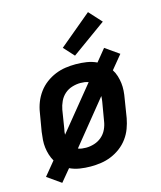

<svg xmlns="http://www.w3.org/2000/svg" viewBox="-121 -862 842 1002"><g transform="rotate(-15 300.0 -361.0)"><path d="M90 52 16 0 76 -73Q66 -90 60 -109.5Q54 -129 51.5 -149Q49 -169 50.5 -190.5Q52 -212 55 -233L72 -333Q76 -360 86.5 -387Q97 -414 114.5 -438Q132 -462 156 -480Q180 -498 207 -509Q234 -520 261.5 -524Q289 -528 317 -528Q347 -528 376 -523.5Q405 -519 430 -507L483 -572L557 -520L497 -447Q508 -430 514 -410.5Q520 -391 522.5 -371Q525 -351 523.5 -329.5Q522 -308 518 -287L502 -187Q497 -160 487 -133Q477 -106 459.5 -82Q442 -58 418 -40Q394 -22 367 -11Q340 0 312 4Q284 8 257 8H256Q227 8 198 3.5Q169 -1 144 -13ZM169 -187 359 -420Q349 -424 338 -425.5Q327 -427 316 -427Q294 -427 271 -420Q248 -413 230.5 -397.5Q213 -382 203 -360.5Q193 -339 189 -317L173 -217Q171 -209 170 -202Q169 -195 169 -187ZM258 -93Q280 -93 302.5 -100Q325 -107 343 -122.5Q361 -138 371 -159.5Q381 -181 384 -203L401 -303Q402 -311 403 -318Q404 -325 404 -333L215 -100Q224 -96 235.5 -94.5Q247 -93 258 -93ZM326 -572 275 -628 450 -774 512 -706Z"/></g></svg>

Font: Iosevka SS04 Extended
Style: Bold Italic
Weight: 700
Width: 7
Italic angle: -9°
Monospace: yes
Designer: Belleve Invis
Foundry: Belleve Invis
Version: Version 19.0.0; ttfautohint (v1.8.4)